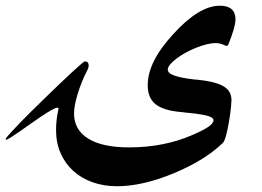

<svg xmlns="http://www.w3.org/2000/svg" viewBox="-93 -416 919 673"><path d="M699.7 -254.9Q679.2 -265.1 663.6 -265.1Q648.9 -265.1 630.6 -260.5Q612.3 -255.9 593.5 -248.3Q574.7 -240.7 557.1 -231Q539.6 -221.2 525.6 -210.7Q511.7 -200.2 503.4 -190.2Q495.1 -180.2 495.1 -171.9Q495.1 -159.2 518.8 -150.9Q542.5 -142.6 585.9 -137.7H585.4Q623 -134.8 648.4 -128.9Q673.8 -123 689.2 -114.3Q704.6 -105.5 711.4 -93.3Q718.3 -81.1 718.3 -64.9Q718.3 -57.6 717 -44.9Q715.8 -32.2 713.9 -17.1Q711.9 -2 709 14.4Q706.1 30.8 702.9 44.9Q699.7 59.1 696 69.8Q692.4 80.6 688.5 84.5Q625.5 146 514.6 191.9Q459 214.8 409.7 225.8Q360.4 236.8 316.9 236.8Q271 236.8 231.7 222.9Q192.4 209 164.1 183.3Q135.7 157.7 119.6 121.3Q103.5 85 103.5 40.5Q103.5 22.5 105.5 4.2Q107.4 -14.2 111.8 -32.7Q112.3 -33.7 112.3 -34.7Q112.3 -38.6 107.9 -38.6Q102.1 -38.6 87.4 -30.3Q72.8 -22 54 -9.5Q35.2 2.9 14.6 17.6Q-5.9 32.2 -23.7 44.7Q-41.5 57.1 -54.7 65.4Q-67.9 73.7 -71.8 73.7Q-73.2 73.7 -73.2 72.8Q-73.2 71.3 -71.8 68.4Q-67.9 62.5 -54.4 47.9Q-41 33.2 -21.5 12.9Q-2 -7.3 22 -30.8Q45.9 -54.2 70.3 -77.9Q94.7 -101.6 117.9 -123.8Q141.1 -146 159.7 -163.1Q178.2 -180.2 190.2 -190.4Q202.1 -200.7 204.1 -200.7Q211.9 -200.7 214.8 -196.8Q217.8 -192.9 217.8 -187Q217.8 -183.1 216.6 -178.7Q215.3 -174.3 213.4 -170.4Q202.6 -149.9 194.1 -128.7Q185.5 -107.4 179.4 -87.4Q173.3 -67.4 169.9 -49.6Q166.5 -31.7 166.5 -18.6Q166.5 39.1 216.1 69.8Q265.6 100.6 359.4 100.6Q420.9 100.6 475.6 89.8Q530.3 79.1 579.1 58.1Q617.2 42 636.2 29.3Q655.3 16.6 655.3 5.4Q655.3 -5.9 626.5 -12Q597.7 -18.1 540 -23.4Q479.5 -28.8 452.1 -50.8Q424.8 -72.8 424.8 -117.2Q424.8 -158.2 446.8 -202.6Q468.8 -247.1 514.6 -296.9Q605 -396 677.7 -396Q732.4 -396 732.4 -347.7Q732.4 -335 726.1 -312.7Q719.7 -290.5 706.1 -256.8Z"/></svg>

Font: XB Niloofar
Style: Bold
Weight: 700
Designer: Behnam
Foundry: Irmug
Version: Version 7.201 2008